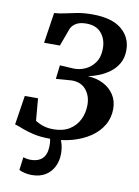

<svg xmlns="http://www.w3.org/2000/svg" viewBox="-104 -819 813 1123"><g transform="rotate(10 302.0 -257.5)"><path d="M236 8.5Q177.5 8.5 135.2 -1.2Q93 -11 64.5 -22.5Q36 -34 18 -39L45 -212.5H123.5L135 -80.5Q148 -72.5 163.2 -65.5Q178.5 -58.5 197.8 -54Q217 -49.5 242 -49.5Q299.5 -49.5 337.8 -73.2Q376 -97 395.5 -136.8Q415 -176.5 415 -224Q415 -277 385.5 -313.2Q356 -349.5 300.5 -349.5L206.5 -342.5L216 -424.5L295 -420Q330.5 -418 365.2 -433Q400 -448 423.2 -480.8Q446.5 -513.5 446.5 -565Q446.5 -620 416 -656Q385.5 -692 326.5 -692Q290.5 -692 268.5 -679.8Q246.5 -667.5 235.5 -646.5L196 -538.5H102L129.5 -720Q159.5 -721.5 192 -729Q224.5 -736.5 263.8 -743.8Q303 -751 351.5 -751Q467.5 -751 525.5 -703.2Q583.5 -655.5 583.5 -579.5Q583.5 -533 564.2 -499.8Q545 -466.5 515 -444.5Q485 -422.5 451.2 -409.2Q417.5 -396 388.5 -390Q440.5 -388 480.8 -367.2Q521 -346.5 544.2 -310.8Q567.5 -275 567.5 -227.5Q567.5 -173.5 541.5 -129.8Q515.5 -86 469.5 -55.2Q423.5 -24.5 363.8 -8Q304 8.5 236 8.5ZM259.5 -15.5 288.5 -13.5Q298 0 305.2 26.5Q312.5 53 312.5 84Q312.5 126 295.5 160.5Q278.5 195 245.5 215.5Q212.5 236 164 236Q144.5 236 123 231.2Q101.5 226.5 89 219L99 141.5Q105 144.5 117.8 147Q130.5 149.5 143.5 149.5Q186.5 149.5 211.5 126.5Q236.5 103.5 238 54.5Q239 29 235 13.2Q231 -2.5 228 -13.5Z"/></g></svg>

Font: Merriweather
Style: Bold Italic
Weight: 700
Italic angle: -7.8°
Version: Version 2.101